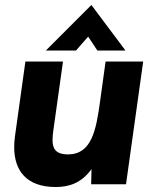

<svg xmlns="http://www.w3.org/2000/svg" viewBox="-20 -740 616 771"><path d="M204 11C256 11 307 -4.5 347.5 -61L346 0H486L555 -493H404L382 -334C366 -217 348 -120 253 -120C202 -120 191 -145 191 -178C191 -189 192 -202 194 -215L233 -493H82L40 -192C38 -177 37 -163 37 -149C37 -55 86 11 204 11ZM164 -537H285L334 -593L371 -537H484L347 -720Z"/></svg>

Font: HK Grotesk Black
Style: Italic
Weight: 900
Italic angle: -16°
Designer: Alfredo Marco Pradil
Foundry: Hanken Design Co.
Version: Version 3.001;FEAKit 1.0